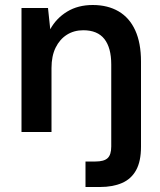

<svg xmlns="http://www.w3.org/2000/svg" viewBox="-20 -528 638 768"><path d="M66 0V-496H172L181 -411Q205 -455 248.5 -481.5Q292 -508 351 -508Q411 -508 454.5 -482.5Q498 -457 521 -406.5Q544 -356 544 -282V59Q544 117 524.5 152.5Q505 188 468 204Q431 220 380 220H322V118H362Q396 118 410.5 104.5Q425 91 425 58V-270Q425 -337 397.5 -372Q370 -407 313 -407Q276 -407 247.5 -389Q219 -371 202.5 -337.5Q186 -304 186 -256V0Z"/></svg>

Font: DM Sans 24pt SemiBold
Style: Regular
Weight: 600
Designer: Colophon Foundry, Jonny Pinhorn
Foundry: Colophon Foundry
Version: Version 4.004;gftools[0.9.30]